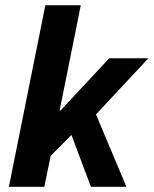

<svg xmlns="http://www.w3.org/2000/svg" viewBox="-20 -721 593 741"><path d="M14.3 0 155 -700.6H291.8L210.2 -294.7H213.8L401.4 -496.1H552.8L350.3 -279.4L467.9 0H330.8L255.8 -200.1L175.5 -119.4L151.1 0Z"/></svg>

Font: Source Sans 3
Style: Italic
Weight: 200
Italic angle: -11°
Designer: Paul D. Hunt
Foundry: Adobe
Version: Version 3.046;hotconv 1.0.118;makeotfexe 2.5.65603